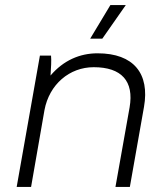

<svg xmlns="http://www.w3.org/2000/svg" viewBox="-20 -740 662 760"><path d="M46 0H103L156 -304C175 -406 255 -474 351 -474C461 -474 511 -419 493 -315L437 0H494L550 -317C573 -448 510 -529 366 -529C296 -529 231 -501 180 -441C182 -472 184 -500 182 -520H138ZM385 -587 478 -720H417L337 -587Z"/></svg>

Font: Fixel Display Light
Style: Italic
Weight: 300
Italic angle: -10°
Designer: AlfaBravo + MacPaw
Foundry: Kyrylo Tkachov, Marchela Mozhyna, Serhii Makarenko, Maria Weinstein, Zakhar Kryvoshyya
Version: Version 1.210;Glyphs 3.2 (3217)